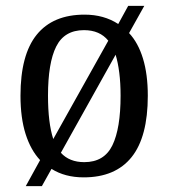

<svg xmlns="http://www.w3.org/2000/svg" viewBox="-20 -596 576 656"><path d="M117 -49Q85 -83 67.5 -138Q50 -193 50 -269Q50 -409 105.5 -477.5Q161 -546 269 -546Q335 -546 384 -514L418 -576H473L421 -483Q452 -450 468.5 -396Q485 -342 485 -269Q485 -128 429.5 -59Q374 10 266 10Q202 10 156 -19L123 40H68ZM350 -457Q321 -493 267 -493Q200 -493 172 -437Q144 -381 144 -269Q144 -176 162 -121ZM268 -42Q336 -42 364 -99.5Q392 -157 392 -269Q392 -312 387.5 -347.5Q383 -383 375 -409L188 -74Q217 -42 268 -42Z"/></svg>

Font: Noto Serif Tamil SemiCondensed
Style: Italic
Weight: 400
Width: 4
Italic angle: -12°
Designer: Indian Type Foundry, Tom Grace, and the Monotype Design Team
Foundry: Monotype Imaging Inc.
Version: Version 2.003; ttfautohint (v1.8.4.7-5d5b)